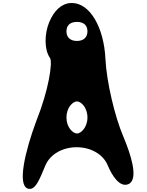

<svg xmlns="http://www.w3.org/2000/svg" viewBox="-20 -1208 983 1280"><path d="M165 49C215 67 244 -13 282 -104C328 -213 469 -250 579 -212C632 -193 677 -158 699 -104C727 -37 778 43 835 20C840 18 844 16 848 12C897 -29 856 -170 802 -298C746 -429 691 -659 683 -814C673 -1028 577 -1193 453 -1188C391 -1185 341 -1139 308 -1060C276 -983 274 -878 313 -822C333 -795 304 -605 223 -404C146 -198 95 26 165 49ZM493 -1062C538 -1062 563 -1039 563 -999C563 -959 537 -935 493 -935C449 -935 423 -959 423 -999C423 -1039 448 -1062 493 -1062ZM493 -532C520 -532 563 -491 563 -425C563 -359 520 -318 493 -318C466 -318 423 -359 423 -425C423 -491 466 -532 493 -532Z"/></svg>

Font: Venom Sans
Style: Bd
Weight: 700
Version: Version 1.001